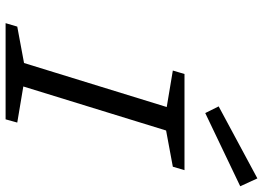

<svg xmlns="http://www.w3.org/2000/svg" viewBox="-150 -812 962 703"><g transform="rotate(90 331.5 -461.0)"><path d="M392.4 -655H479.1L277.1 0H190.4ZM238.8 -612.3 251.4 -655H603.5L590.9 -612.3L424.2 -581.3ZM77.9 -42.7 244.5 -73.7 429.3 -42.7 417.4 0H65.3ZM370 -780.1 633.7 -921.9 662.5 -859.1 394.5 -731Z"/></g></svg>

Font: Intel One Mono Light
Style: Italic
Weight: 300
Italic angle: -16°
Monospace: yes
Designer: Fred Shallcrass
Foundry: Frere-Jones Type LLC
Version: Version 1.004